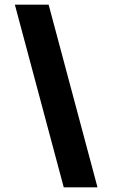

<svg xmlns="http://www.w3.org/2000/svg" viewBox="-20 -735 493 825"><path d="M43.9 -714.8H189L398.9 69.8H253.9Z"/></svg>

Font: Human Sans Bold
Style: Italic
Weight: 700
Italic angle: -8°
Designer: Tim Radville
Foundry: Continuum
Version: Version 1.000;FEAKit 1.0